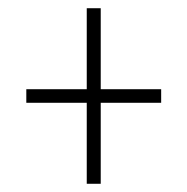

<svg xmlns="http://www.w3.org/2000/svg" viewBox="-20 -526 456 467"><path d="M191 -79V-276H44V-309H191V-506H225V-309H372V-276H225V-79Z"/></svg>

Font: Georama SemiCondensed ExtraLight
Style: Regular
Weight: 200
Width: 4
Designer: Jean-Baptiste Levee
Foundry: Production Type
Version: Version 1.000